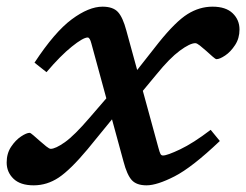

<svg xmlns="http://www.w3.org/2000/svg" viewBox="-48 -545 738 576"><path d="M611.5 -122Q528.5 -43 475.8 -16Q423 11 391.5 11Q361.5 11 347.2 -4.8Q333 -20.5 322.5 -60.5L288 -187L214.5 -97Q163 -35.5 128 -12.2Q93 11 53 11Q13 11 -7.5 -8.8Q-28 -28.5 -28 -57.5Q-28 -84.5 -14.8 -104.5Q-1.5 -124.5 15 -135.5Q31.5 -146.5 41 -146.5Q43.5 -146.5 52.2 -139Q61 -131.5 71 -122.5Q81 -113.5 90.5 -106Q100 -98.5 104 -98.5Q118.5 -98.5 146.8 -118.5Q175 -138.5 220.5 -191.5L271 -250L226 -415Q221.5 -432.5 215 -432.5Q201.5 -432.5 167.5 -405.2Q133.5 -378 91.5 -328.5L55.5 -357Q116 -449 167.2 -487Q218.5 -525 259.5 -525Q291 -525 305.8 -509Q320.5 -493 331 -453.5L363.5 -335L428 -417Q479 -480.5 514.8 -502.8Q550.5 -525 589.5 -525Q629.5 -525 650 -505.2Q670.5 -485.5 670.5 -456.5Q670.5 -430 657.2 -409.8Q644 -389.5 627.5 -378.5Q611 -367.5 601.5 -367.5Q598.5 -367.5 589.5 -375.5Q580.5 -383.5 570.5 -392.5Q560.5 -401.5 551.5 -408.5Q542.5 -415.5 538 -415.5Q522 -415.5 491.5 -393Q461 -370.5 422 -322.5L380.5 -272.5L427 -102.5Q431 -87.5 433.5 -83Q436 -78.5 441 -78.5Q453.5 -78.5 492.5 -97Q531.5 -115.5 584 -155.5Z"/></svg>

Font: Newsreader 6pt Medium
Style: Italic
Weight: 500
Italic angle: -17°
Designer: Hugues Gentile
Foundry: Production Type
Version: Version 1.003; ttfautohint (v1.8.3)